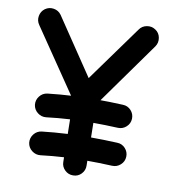

<svg xmlns="http://www.w3.org/2000/svg" viewBox="-84 -771 805 899"><g transform="rotate(10 319.0 -321.5)"><path d="M94.7 -59.6Q92.3 -82.5 106.4 -100.6Q120.6 -118.7 143.1 -121.6Q202.6 -128.4 259.8 -131.3Q316.9 -134.3 373.5 -134.3Q437 -134.3 500.5 -131.3Q523.4 -130.9 539.1 -113.8Q554.7 -96.7 553.7 -73.7Q552.7 -50.8 535.6 -35.4Q518.6 -20 495.6 -21Q433.6 -23.9 373.5 -23.9Q319.3 -23.9 265.9 -21Q212.4 -18.1 156.7 -11.2Q134.3 -8.8 116 -22.9Q97.7 -37.1 94.7 -59.6ZM90.3 -239.3Q87.9 -262.2 102.1 -280.3Q116.2 -298.3 138.7 -301.3Q198.2 -308.1 255.4 -311Q312.5 -314 369.1 -314Q432.6 -314 496.1 -311Q519 -310.5 534.7 -293.5Q550.3 -276.4 549.3 -253.4Q548.3 -230.5 531.2 -215.1Q514.2 -199.7 491.2 -200.7Q429.2 -203.6 369.1 -203.6Q314.9 -203.6 261.5 -200.7Q208 -197.8 152.3 -190.9Q129.9 -188.5 111.6 -202.6Q93.3 -216.8 90.3 -239.3ZM323.7 55.2Q300.8 55.7 284.2 39.6Q267.6 23.4 267.6 1L262.7 -291.5L45.4 -610.8Q32.2 -629.4 36.1 -652.1Q40 -674.8 58.1 -688Q76.7 -701.2 99.4 -697.5Q122.1 -693.8 135.3 -675.3L316.4 -406.2L506.8 -669.9Q519.5 -689 542.5 -693.1Q565.4 -697.3 584 -684.6Q603 -672.4 607.2 -649.2Q611.3 -626 598.6 -607.4L373 -291.5L377.9 -1Q378.4 22 362.5 38.6Q346.7 55.2 323.7 55.2Z"/></g></svg>

Font: Mikhak SemiBold
Style: Regular
Weight: 600
Designer: Amin Abedi
Version: Version 3.3